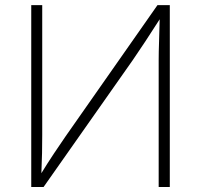

<svg xmlns="http://www.w3.org/2000/svg" viewBox="-20 -748 804 768"><path d="M659.2 0H614.7V-508.3Q614.7 -540 616.2 -581.1Q617.7 -622.1 618.7 -670.9Q586.4 -620.6 561.3 -582.3Q536.1 -543.9 511.2 -507.8L154.3 0H105V-727.5H148.9V-208Q148.9 -174.8 148.2 -136Q147.5 -97.2 145.5 -55.2Q170.9 -96.7 195.8 -134Q220.7 -171.4 241.7 -201.7L609.9 -727.5H659.2Z"/></svg>

Font: Inter Extra Light
Style: Regular
Weight: 200
Designer: Rasmus Andersson
Foundry: rsms
Version: Version 4.000;git-3c8e0fc